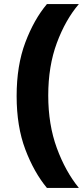

<svg xmlns="http://www.w3.org/2000/svg" viewBox="-20 -750 410 950"><path d="M212.3 180Q148.3 103 105.3 -10.5Q62.3 -124 62.3 -275Q62.3 -426 105.3 -540Q148.3 -654 212.3 -730H370.3Q303.7 -652 261.2 -537.3Q218.7 -422.7 218.7 -277.7Q218.7 -133.3 261.2 -17.5Q303.7 98.3 370.3 180Z"/></svg>

Font: MuseoModerno Thin
Style: Regular
Weight: 100
Designer: Pablo Cosgaya, Héctor Gatti, Marcela Romero, and the Authors of The MuseoModerno Project.
Foundry: Omnibus-Type Team
Version: Version 1.003